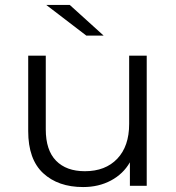

<svg xmlns="http://www.w3.org/2000/svg" viewBox="-20 -751 713 776"><path d="M316 5Q215 5 154.5 -51Q94 -107 94 -221V-526H165V-228Q165 -144 206.5 -101.5Q248 -59 323 -59Q406 -59 454 -109.5Q502 -160 502 -250V-526H573V0H505V-95Q478 -48 428.5 -21.5Q379 5 316 5ZM329 -607 167 -731H262L399 -607Z"/></svg>

Font: Montserrat
Style: Regular
Weight: 400
Designer: Julieta Ulanovsky
Foundry: Julieta Ulanovsky
Version: Version 9.000; ttfautohint (v1.8.4.7-5d5b)